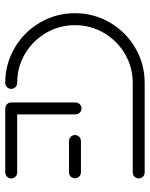

<svg xmlns="http://www.w3.org/2000/svg" viewBox="58 -616 559 714"><g transform="rotate(90 337.0 -259.5)"><path d="M644.1 -22.2Q644.1 -16.3 641.1 -11.1Q638.1 -5.9 633 -3Q627.8 0 621.9 0H383.7Q377.8 0 372.6 -3Q367.4 -5.9 364.4 -11.1Q361.5 -16.3 361.5 -22.2Q361.5 -28.1 364.4 -33.3Q367.4 -38.5 372.6 -41.5Q377.8 -44.4 383.7 -44.4H621.9Q627.8 -44.4 633 -41.5Q638.1 -38.5 641.1 -33.3Q644.1 -28.1 644.1 -22.2ZM361.5 -22.2V-261.5Q361.5 -267.4 364.4 -272.6Q367.4 -277.8 372.6 -280.7Q377.8 -283.7 383.7 -283.7Q389.6 -283.7 394.8 -280.7Q400 -277.8 403 -272.6Q405.9 -267.4 405.9 -261.5V-22.2ZM311.1 -22.2Q311.1 -16.3 308.1 -11.1Q305.2 -5.9 300 -3Q294.8 0 288.9 0Q218.5 0 158.9 -34.8Q99.3 -69.6 64.4 -129.3Q29.6 -188.9 29.6 -259.3Q29.6 -329.6 64.4 -389.3Q99.3 -448.9 158.9 -483.7Q218.5 -518.5 288.9 -518.5H621.9Q627.8 -518.5 633 -515.6Q638.1 -512.6 641.1 -507.4Q644.1 -502.2 644.1 -496.3Q644.1 -490.4 641.1 -485.2Q638.1 -480 633 -477Q627.8 -474.1 621.9 -474.1H288.9Q230.4 -474.1 181.1 -445.2Q131.9 -416.3 103 -367Q74.1 -317.8 74.1 -259.3Q74.1 -200.7 103 -151.5Q131.9 -102.2 181.1 -73.3Q230.4 -44.4 288.9 -44.4Q294.8 -44.4 300 -41.5Q305.2 -38.5 308.1 -33.3Q311.1 -28.1 311.1 -22.2ZM482.6 -259.3Q482.6 -265.2 485.6 -270.4Q488.5 -275.6 493.7 -278.5Q498.9 -281.5 504.8 -281.5H621.5Q627.4 -281.5 632.6 -278.5Q637.8 -275.6 640.7 -270.4Q643.7 -265.2 643.7 -259.3Q643.7 -253.3 640.7 -248.1Q637.8 -243 632.6 -240Q627.4 -237 621.5 -237H504.8Q498.9 -237 493.7 -240Q488.5 -243 485.6 -248.1Q482.6 -253.3 482.6 -259.3Z"/></g></svg>

Font: 26F Galaxy Sans
Style: Regular
Weight: 400
Designer: C₂₉H₂₅N₃O₅
Version: Version 1.100;FEAKit 1.0